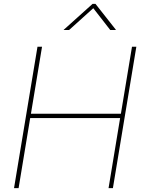

<svg xmlns="http://www.w3.org/2000/svg" viewBox="-20 -968 741 988"><path d="M52.2 0 172.9 -727.5H196.3L139.2 -382.8H602.1L659.2 -727.5H681.6L561 0H538.6L598.1 -360.4H135.3L75.7 0ZM335.4 -813.5H307.6L308.1 -814.9L456.5 -948.2H471.2L576.2 -814.9L575.7 -813.5H547.4L460 -925.8Z"/></svg>

Font: Inter 24pt Thin
Style: Italic
Weight: 250
Italic angle: -9.3988°
Version: Version 4.001;git-66647c0bb